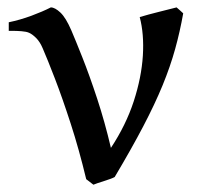

<svg xmlns="http://www.w3.org/2000/svg" viewBox="-20 -489 557 524"><path d="M480 -452.6Q471.2 -402.8 458 -355.2Q444.8 -307.6 423.8 -256.3Q402.8 -205.1 370.8 -144Q338.9 -83 293 -5.9Q285.2 -1.5 264.6 4.9Q244.1 11.2 234.9 15.1L215.3 0Q195.8 -81.1 173.1 -151.1Q150.4 -221.2 129.9 -274.4Q109.4 -327.6 96.2 -357.9Q88.9 -375 78.6 -385.3Q68.4 -395.5 59.6 -399.4Q52.2 -402.8 38.8 -403.8Q25.4 -404.8 14.6 -404.8Q3.9 -404.8 3.9 -404.8V-428.2Q34.7 -434.6 65.7 -446Q96.7 -457.5 118.7 -468.8Q129.9 -468.8 144.8 -454.8Q159.7 -440.9 174.8 -405.8Q185.5 -380.9 204.8 -332.3Q224.1 -283.7 245.1 -220Q266.1 -156.2 282.7 -85.4Q323.7 -147.5 345 -212.6Q366.2 -277.8 369.9 -337.2Q373.5 -396.5 361.3 -442.4Q383.8 -449.2 413.1 -456.5Q442.4 -463.9 461.9 -468.8Q465.3 -466.3 471.2 -460.7Q477.1 -455.1 480 -452.6Z"/></svg>

Font: Gentium Book Plus
Style: Regular
Weight: 400
Designer: Victor Gaultney, Annie Olsen, Iska Routamaa, Becca Hirsbrunner
Foundry: SIL International
Version: Version 6.101